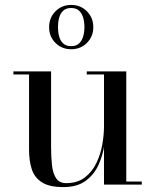

<svg xmlns="http://www.w3.org/2000/svg" viewBox="-20 -750 630 780"><path d="M237.5 10Q179.5 10 149.5 -9.8Q119.5 -29.5 108.8 -63.5Q98 -97.5 98 -141V-447.5H34.5V-460H187.5V-154Q187.5 -112 191.2 -78.5Q195 -45 208.2 -25.5Q221.5 -6 249 -6Q294.5 -6 324.8 -29.2Q355 -52.5 372 -88.5Q389 -124.5 395.8 -164Q402.5 -203.5 402.5 -236L410.5 -239.5Q410.5 -205.5 404.2 -162.8Q398 -120 380.5 -80.8Q363 -41.5 328.5 -15.8Q294 10 237.5 10ZM402.5 0V-447.5H332.5V-460H493V-12.5H556V0ZM269 -550Q231 -550 205.2 -575.8Q179.5 -601.5 179.5 -639.5Q179.5 -678 205.2 -704Q231 -730 269 -730Q307.5 -730 333.2 -704Q359 -678 359 -639.5Q359 -601.5 333.2 -575.8Q307.5 -550 269 -550ZM269 -562.5Q289.5 -562.5 301.2 -573.5Q313 -584.5 318 -602.2Q323 -620 323 -639.5Q323 -660 318 -677.8Q313 -695.5 301.2 -706.5Q289.5 -717.5 269 -717.5Q248.5 -717.5 236.8 -706.5Q225 -695.5 220.2 -677.8Q215.5 -660 215.5 -639.5Q215.5 -620 220.2 -602.2Q225 -584.5 236.8 -573.5Q248.5 -562.5 269 -562.5Z"/></svg>

Font: Bodoni Moda 18pt
Style: Regular
Weight: 400
Designer: Owen Earl
Foundry: indestructible type
Version: Version 2.005